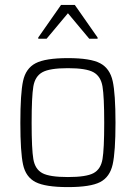

<svg xmlns="http://www.w3.org/2000/svg" viewBox="-20 -755 554 783"><path d="M63 -254Q63 -373 74 -424.5Q85 -476 125 -497Q165 -518 257 -518Q349 -518 388.5 -497Q428 -476 439.5 -424.5Q451 -373 451 -254Q451 -136 439.5 -84.5Q428 -33 388.5 -12.5Q349 8 257 8Q165 8 125 -12.5Q85 -33 74 -84Q63 -135 63 -254ZM405 -254Q405 -361 398 -402.5Q391 -444 361 -460.5Q331 -477 257 -477Q183 -477 153 -460.5Q123 -444 116 -402.5Q109 -361 109 -254Q109 -147 116 -106Q123 -65 152.5 -49Q182 -33 257 -33Q332 -33 361.5 -49Q391 -65 398 -106Q405 -147 405 -254ZM136 -597V-602L229 -735H285L378 -602V-597H344L257 -701L170 -597Z"/></svg>

Font: Saira Semi Condensed ExtraLight
Style: Regular
Weight: 200
Width: 4
Designer: Hector Gatti with collaboration of the Omnibus-Type team
Foundry: Omnibus-Type
Version: Version 1.001; ttfautohint (v1.8)